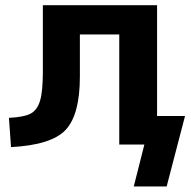

<svg xmlns="http://www.w3.org/2000/svg" viewBox="-20 -543 722 724"><path d="M572.3 -105.5H677.7L608.4 160.2H484.4L524.4 2H505.9H429.7V-413.1H281.2V-253.9Q281.2 -110.4 227.5 -53.2Q173.8 3.9 21.5 11.7L13.7 -98.6Q72.3 -101.6 96.7 -115.2Q121.1 -128.9 131.3 -164.1Q141.6 -199.2 141.6 -273.4V-523.4H572.3Z"/></svg>

Font: Gen Shin Gothic Bold
Style: Bold
Weight: 700
Designer: [Source Han Sans]
Ryoko NISHIZUKA  (kana & ideographs); Paul D. Hunt (Latin, Greek & Cyrillic); Wenlong ZHANG  (bopomofo
Version: Version 1.002.20150607